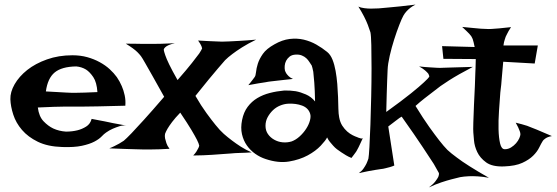

<svg xmlns="http://www.w3.org/2000/svg" viewBox="-20 -733 2435 840"><path d="M268.6 -157.2Q295.9 -157.2 319.3 -163.1Q338.9 -168 356.9 -179.2Q375 -190.4 380.9 -212.9Q400.4 -209 414.1 -206.5Q427.7 -204.1 437.5 -202.1Q448.2 -199.2 456.1 -198.2Q463.9 -196.3 474.6 -194.3Q484.4 -192.4 498.5 -189.9Q512.7 -187.5 532.2 -183.6Q517.6 -185.5 502.4 -180.7Q487.3 -175.8 473.6 -169.9Q458 -163.1 444.3 -153.3Q435.5 -147.5 424.3 -135.7Q413.1 -124 392.6 -113.3Q372.1 -102.5 338.4 -95.2Q304.7 -87.9 252 -89.8Q188.5 -91.8 145.5 -112.8Q102.5 -133.8 76.2 -164.6Q49.8 -195.3 38.1 -231.4Q26.4 -267.6 25.4 -298.8Q24.4 -330.1 43.9 -364.3Q63.5 -398.4 99.1 -426.8Q134.8 -455.1 185.5 -473.1Q236.3 -491.2 296.9 -491.2Q332 -491.2 361.8 -482.9Q391.6 -474.6 416.5 -460.9Q441.4 -447.3 460 -430.2Q478.5 -413.1 491.2 -395.5Q503.9 -377 512.7 -356.4Q520.5 -338.9 525.4 -316.4Q530.3 -293.9 528.3 -270.5Q454.1 -268.6 408.7 -267.6Q363.3 -266.6 337.9 -266.6H293.9H260.7Q243.2 -266.6 214.8 -265.6Q186.5 -264.6 145.5 -262.7Q150.4 -223.6 170.4 -202.6Q190.4 -181.6 212.9 -170.9Q238.3 -159.2 268.6 -157.2ZM180.7 -333Q211.9 -331.1 232.9 -330.1Q253.9 -329.1 267.6 -328.1Q282.2 -327.1 291 -327.1H315.4Q339.8 -327.1 406.2 -330.1Q403.3 -373 388.2 -395.5Q373 -418 356.4 -428.7Q336.9 -440.4 313.5 -442.4Q250 -441.4 219.2 -416Q188.5 -390.6 180.7 -333Z M530.3 -542Q558.6 -542 577.1 -541.5Q595.7 -541 606.4 -541H626H648.4Q662.1 -541 685.1 -541.5Q708 -542 745.1 -543.9Q727.5 -540 717.8 -535.6Q708 -531.2 703.1 -526.4Q697.3 -521.5 696.3 -515.6Q697.3 -507.8 703.1 -491.2Q708 -476.6 720.2 -451.2Q732.4 -425.8 756.8 -382.8Q797.9 -429.7 819.3 -457Q840.8 -484.4 851.6 -499Q862.3 -515.6 864.3 -521.5Q863.3 -526.4 861.3 -531.2Q858.4 -539.1 846.7 -555.7Q873 -553.7 892.6 -553.2Q912.1 -552.7 925.8 -551.8Q941.4 -550.8 951.2 -550.8Q961.9 -550.8 982.4 -551.8Q999 -552.7 1027.8 -554.2Q1056.6 -555.7 1100.6 -559.6Q1064.5 -542 1039.1 -525.9Q1013.7 -509.8 997.1 -497.1Q977.5 -482.4 964.8 -469.7Q952.1 -455.1 933.6 -433.6Q917 -414.1 893.1 -385.3Q869.1 -356.4 835 -313.5Q860.4 -269.5 883.3 -238.3Q906.2 -207 922.9 -186.5Q942.4 -162.1 959 -147.5Q975.6 -132.8 995.1 -118.2Q1011.7 -105.5 1033.7 -91.3Q1055.7 -77.1 1081.1 -66.4Q1055.7 -64.5 1031.7 -64Q1007.8 -63.5 989.3 -61.5Q967.8 -59.6 948.2 -58.6Q928.7 -56.6 908.2 -55.7Q890.6 -54.7 869.1 -53.7Q847.7 -52.7 825.2 -52.7Q834 -61.5 838.9 -69.3Q843.8 -77.1 846.7 -83Q850.6 -89.8 851.6 -95.7Q850.6 -103.5 841.8 -121.1Q834 -136.7 817.4 -164.6Q800.8 -192.4 768.6 -240.2Q746.1 -216.8 732.9 -199.2Q719.7 -181.6 712.9 -169.9Q705.1 -156.2 702.1 -147.5Q700.2 -138.7 702.1 -127.9Q704.1 -119.1 708 -106.9Q711.9 -94.7 721.7 -82Q672.9 -79.1 639.6 -79.1H606.4Q590.8 -79.1 569.3 -80.1Q550.8 -81.1 522.9 -81.5Q495.1 -82 458 -84Q468.8 -87.9 480.5 -93.8Q492.2 -99.6 501 -104.5Q511.7 -110.4 521.5 -117.2Q532.2 -126 555.7 -150.4Q575.2 -170.9 609.4 -208.5Q643.6 -246.1 698.2 -309.6Q666 -368.2 646 -402.8Q626 -437.5 615.2 -457Q602.5 -479.5 596.7 -487.3Q590.8 -495.1 581.1 -504.9Q565.4 -520.5 530.3 -542Z M1093.8 -395.5Q1098.6 -401.4 1100.1 -417.5Q1101.6 -433.6 1107.9 -454.1Q1114.3 -474.6 1129.9 -497.1Q1145.5 -519.5 1180.7 -539.1Q1214.8 -558.6 1247.1 -562.5Q1279.3 -566.4 1308.6 -559.6Q1337.9 -552.7 1363.8 -538.1Q1389.6 -523.4 1411.1 -505.9Q1425.8 -494.1 1434.6 -472.2Q1443.4 -450.2 1448.2 -422.9Q1453.1 -395.5 1455.6 -365.7Q1458 -335.9 1459 -308.1Q1460 -280.3 1460.4 -257.3Q1460.9 -234.4 1463.9 -219.7Q1467.8 -198.2 1477.5 -183.1Q1487.3 -168 1499 -157.7Q1510.7 -147.5 1522.5 -141.6Q1534.2 -135.7 1543 -132.8Q1548.8 -129.9 1553.7 -128.9Q1563.5 -125 1567.4 -128.9Q1561.5 -115.2 1556.6 -105.5Q1551.8 -95.7 1548.8 -88.9Q1544.9 -81.1 1542 -76.2Q1539.1 -70.3 1535.2 -65.4Q1532.2 -60.5 1527.3 -54.7Q1522.5 -48.8 1517.6 -42Q1504.9 -46.9 1493.7 -53.7Q1482.4 -60.5 1473.6 -66.4Q1462.9 -73.2 1454.1 -80.1Q1445.3 -86.9 1437.5 -95.7Q1430.7 -103.5 1423.3 -112.3Q1416 -121.1 1411.1 -131.8Q1405.3 -119.1 1383.3 -95.7Q1361.3 -72.3 1326.2 -53.2Q1291 -34.2 1244.6 -26.4Q1198.2 -18.6 1142.6 -37.1Q1118.2 -44.9 1096.7 -60.1Q1075.2 -75.2 1060.1 -96.7Q1044.9 -118.2 1038.6 -146Q1032.2 -173.8 1039.1 -208Q1045.9 -242.2 1063.5 -265.6Q1081.1 -289.1 1105.5 -303.7Q1129.9 -318.4 1160.2 -326.2Q1190.4 -334 1222.7 -336.9Q1248 -337.9 1273.4 -334Q1294.9 -330.1 1318.4 -319.8Q1341.8 -309.6 1358.4 -289.1Q1357.4 -340.8 1355 -371.6Q1352.5 -402.3 1350.6 -418.9Q1346.7 -438.5 1343.8 -446.3Q1338.9 -453.1 1333.5 -461.9Q1328.1 -470.7 1320.3 -478Q1312.5 -485.4 1300.8 -490.2Q1289.1 -495.1 1273.4 -494.1Q1256.8 -493.2 1247.1 -485.4Q1237.3 -477.5 1231.9 -467.3Q1226.6 -457 1225.6 -445.3Q1224.6 -433.6 1226.6 -424.8Q1228.5 -418.9 1232.4 -412.1Q1236.3 -406.2 1243.2 -399.4Q1250 -392.6 1261.7 -387.7Q1239.3 -384.8 1221.7 -383.3Q1204.1 -381.8 1191.4 -379.9Q1176.8 -377.9 1166 -377Q1155.3 -376 1140.6 -373Q1127.9 -371.1 1109.4 -368.2Q1090.8 -365.2 1066.4 -360.4Q1072.3 -367.2 1077.1 -373.5Q1082 -379.9 1085.9 -384.8Q1089.8 -390.6 1093.8 -395.5ZM1240.2 -279.3Q1222.7 -278.3 1205.1 -271Q1187.5 -263.7 1173.8 -250.5Q1160.2 -237.3 1150.9 -220.2Q1141.6 -203.1 1141.6 -182.6Q1141.6 -162.1 1151.9 -147Q1162.1 -131.8 1179.2 -122.1Q1196.3 -112.3 1216.3 -110.4Q1236.3 -108.4 1255.9 -114.3Q1274.4 -121.1 1291 -136.2Q1307.6 -151.4 1319.3 -169.4Q1331.1 -187.5 1335.9 -205.6Q1340.8 -223.6 1336.9 -235.4Q1329.1 -260.7 1301.8 -271Q1274.4 -281.2 1240.2 -279.3Z M1547.9 -704.1Q1558.6 -699.2 1573.7 -697.3Q1588.9 -695.3 1602.5 -695.3Q1619.1 -695.3 1636.7 -696.3Q1654.3 -697.3 1679.7 -700.2Q1700.2 -702.1 1730.5 -705.1Q1760.7 -708 1797.9 -712.9Q1784.2 -706.1 1774.4 -698.2Q1764.6 -690.4 1757.8 -682.6Q1750 -673.8 1745.1 -665Q1738.3 -653.3 1727.1 -624.5Q1715.8 -595.7 1704.6 -560.5Q1693.4 -525.4 1685.1 -489.3Q1676.8 -453.1 1675.8 -427.7Q1674.8 -406.2 1673.8 -378.9Q1672.9 -355.5 1671.9 -321.3Q1670.9 -287.1 1669.9 -243.2Q1740.2 -293.9 1778.3 -324.7Q1816.4 -355.5 1834 -372.1Q1854.5 -390.6 1858.4 -398.4Q1857.4 -404.3 1853.5 -411.1Q1848.6 -417 1839.8 -424.8Q1831.1 -432.6 1813.5 -442.4Q1838.9 -439.5 1857.9 -438.5Q1877 -437.5 1890.6 -436.5Q1906.2 -435.5 1918 -436.5Q1930.7 -436.5 1949.2 -437.5Q1981.4 -438.5 2048.8 -440.4Q1983.4 -406.2 1945.3 -381.8Q1923.8 -368.2 1907.2 -356.4Q1890.6 -343.8 1873 -330.1Q1857.4 -318.4 1837.4 -302.7Q1817.4 -287.1 1797.9 -269.5Q1832 -213.9 1857.9 -177.7Q1883.8 -141.6 1901.4 -119.1Q1921.9 -92.8 1937.5 -77.1Q1953.1 -62.5 1978.5 -43.9Q2000 -27.3 2034.7 -5.4Q2069.3 16.6 2119.1 44.9Q2093.8 40 2070.3 38.6Q2046.9 37.1 2030.3 38.1Q2009.8 39.1 1993.2 42Q1975.6 45.9 1954.1 51.8Q1935.5 56.6 1910.6 64.9Q1885.7 73.2 1856.4 86.9Q1875 73.2 1884.3 61Q1893.6 48.8 1897.5 41Q1901.4 31.2 1900.4 24.4Q1895.5 14.6 1877.9 -15.6Q1861.3 -41 1829.1 -89.8Q1796.9 -138.7 1737.3 -222.7Q1734.4 -221.7 1727.5 -216.8Q1721.7 -211.9 1710 -203.6Q1698.2 -195.3 1678.7 -179.7L1705.1 -8.8Q1696.3 -4.9 1686 -2Q1675.8 1 1667 2.9Q1656.2 5.9 1645.5 6.8Q1634.8 7.8 1620.1 10.7Q1607.4 12.7 1589.8 16.1Q1572.3 19.5 1549.8 24.4Q1562.5 15.6 1570.3 4.4Q1578.1 -6.8 1583 -16.6Q1587.9 -27.3 1591.8 -39.1Q1593.8 -48.8 1596.2 -89.8Q1598.6 -130.9 1600.6 -188Q1602.5 -245.1 1604 -310.5Q1605.5 -376 1605.5 -434.1Q1605.5 -492.2 1604.5 -535.6Q1603.5 -579.1 1600.6 -591.8Q1595.7 -607.4 1588.9 -625Q1583 -640.6 1572.8 -660.6Q1562.5 -680.7 1547.9 -704.1Z M2002 -615.2Q2031.2 -612.3 2051.3 -610.4Q2071.3 -608.4 2084 -607.4Q2098.6 -606.4 2107.4 -606.4Q2116.2 -605.5 2130.9 -606.4Q2143.6 -607.4 2164.1 -608.9Q2184.6 -610.4 2215.8 -614.3Q2209 -604.5 2205.1 -597.2Q2201.2 -589.8 2198.2 -584L2192.4 -572.3Q2190.4 -566.4 2188.5 -560.5Q2186.5 -555.7 2185.1 -548.8Q2183.6 -542 2182.6 -534.2H2333L2319.3 -455.1L2181.6 -462.9Q2176.8 -413.1 2174.8 -385.7Q2172.9 -358.4 2170.9 -345.7L2168.9 -328.1Q2166 -291 2163.1 -247.6Q2160.2 -204.1 2161.1 -167Q2162.1 -129.9 2168 -105Q2173.8 -80.1 2188.5 -80.1Q2203.1 -80.1 2215.8 -87.9Q2228.5 -95.7 2237.8 -106.4Q2247.1 -117.2 2252 -128.4Q2256.8 -139.6 2256.8 -145.5Q2256.8 -151.4 2253.9 -159.2Q2249 -173.8 2236.3 -196.3Q2264.6 -189.5 2286.1 -182.6Q2296.9 -178.7 2305.7 -174.8Q2315.4 -170.9 2328.1 -166Q2338.9 -161.1 2355.5 -154.3Q2372.1 -147.5 2394.5 -137.7Q2373 -133.8 2363.3 -125Q2357.4 -121.1 2354.5 -116.2Q2347.7 -105.5 2338.9 -87.4Q2330.1 -69.3 2312.5 -51.8Q2294.9 -34.2 2265.1 -20.5Q2235.4 -6.8 2185.5 -4.9Q2133.8 -2.9 2106.9 -22.5Q2080.1 -42 2067.9 -67.9Q2055.7 -93.8 2053.7 -119.1Q2051.8 -144.5 2050.8 -153.3Q2049.8 -162.1 2050.8 -197.3Q2051.8 -232.4 2053.7 -274.9Q2055.7 -317.4 2057.6 -356.9Q2059.6 -396.5 2059.6 -415Q2059.6 -424.8 2060.5 -435.5Q2060.5 -444.3 2061 -454.6Q2061.5 -464.8 2061.5 -474.6L1919.9 -475.6L1914.1 -531.2L2056.6 -527.3Q2054.7 -538.1 2052.2 -547.4Q2049.8 -556.6 2047.9 -562.5Q2044.9 -569.3 2042 -574.2Q2038.1 -579.1 2033.2 -585Q2028.3 -589.8 2020.5 -597.7Q2012.7 -605.5 2002 -615.2Z"/></svg>

Font: Irish Grover
Style: Regular
Weight: 400
Designer: Squid
Foundry: Font Diner, Inc DBA Sideshow
Version: Version 1.000